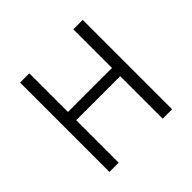

<svg xmlns="http://www.w3.org/2000/svg" viewBox="-139 -670 808 808"><g transform="rotate(-45 265.0 -266.0)"><path d="M79 0H134V-253H396V0H452V-532H396V-302H134V-532H79Z"/></g></svg>

Font: Noto Sans Mono Condensed Light
Style: Regular
Weight: 300
Width: 3
Designer: Monotype Design Team
Foundry: Monotype Imaging Inc.
Version: Version 2.014